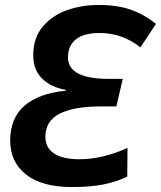

<svg xmlns="http://www.w3.org/2000/svg" viewBox="-20 -744 649 774"><path d="M21 -177Q21 -268 79 -318Q137 -368 244 -378L245 -382Q185 -392 149.5 -427.5Q114 -463 114 -521Q114 -592 153 -637.5Q192 -683 251.5 -703.5Q311 -724 376 -724Q453 -724 507 -705Q561 -686 609 -648L546 -553Q473 -611 382 -611Q318 -611 286 -585.5Q254 -560 254 -513Q254 -426 419 -426H475L449 -315H387Q277 -315 220 -285.5Q163 -256 163 -193Q163 -148 198.5 -125Q234 -102 300 -102Q347 -102 397 -114Q447 -126 494 -148L493 -32Q447 -10 394.5 0Q342 10 269 10Q149 10 85 -40.5Q21 -91 21 -177Z"/></svg>

Font: Noto Sans Display
Style: Bold Italic
Weight: 700
Italic angle: -12°
Designer: Monotype Design team
Foundry: Monotype Imaging Inc.
Version: Version 1.000